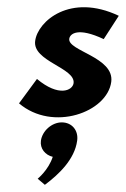

<svg xmlns="http://www.w3.org/2000/svg" viewBox="-20 -318 351 535"><path d="M83 -98 33 -30C127 50 279 -5 290 -90C299 -159 168 -176 173 -210C175 -224 197 -243 269 -209L311 -274C176 -338 85 -259 78 -204C70 -147 191 -129 185 -86C182 -66 144 -47 83 -98ZM152 23C125 23 98 46 94 74C91 96 106 114 127 119C115 156 85 180 85 180L105 197C144 168 188 126 195 74C199 46 181 23 152 23Z"/></svg>

Font: Hussar Tani
Style: Kurs
Weight: 700
Foundry: Cannot Into Space Fonts
Version: Version 0.92